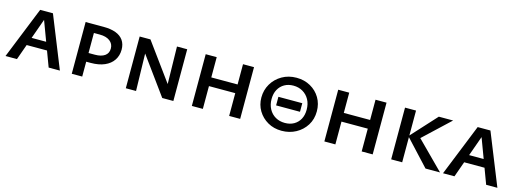

<svg xmlns="http://www.w3.org/2000/svg" viewBox="-10 -1078 4536 1685"><g transform="rotate(15 2258.0 -235.0)"><path d="M23 0 212 -470H328L517 0H415L255 -428H280L127 0ZM123 -141 146 -213H373L407 -141Z M625 0V-470H789Q854 -470 899.5 -453Q945 -436 969 -401.5Q993 -367 993 -317Q993 -263 965.5 -221.5Q938 -180 886 -157.5Q834 -135 761 -135H673V-214H778Q835 -214 867 -236.5Q899 -259 899 -302Q899 -345 865.5 -370.5Q832 -396 773 -396H720V0Z M1116 0V-470H1198L1209 0ZM1493 0H1447L1154 -403V-470H1214L1489 -93ZM1548 -470V0H1464L1455 -470Z M2055 0V-470H2155V0ZM1716 0V-470H1816V0ZM1749 -207V-286H2122V-207Z M2532 7Q2461 7 2405.5 -25Q2350 -57 2318 -110.5Q2286 -164 2286 -230Q2286 -298 2319 -354Q2352 -410 2410 -443.5Q2468 -477 2541 -477Q2612 -477 2668 -445.5Q2724 -414 2756 -360Q2788 -306 2788 -238Q2788 -166 2753.5 -111Q2719 -56 2661 -24.5Q2603 7 2532 7ZM2542 -67Q2589 -67 2624 -87Q2659 -107 2678.5 -143Q2698 -179 2698 -228Q2698 -281 2676.5 -320Q2655 -359 2617.5 -381Q2580 -403 2532 -403Q2486 -403 2451 -383Q2416 -363 2396 -326.5Q2376 -290 2376 -240Q2376 -189 2397.5 -149.5Q2419 -110 2456.5 -88.5Q2494 -67 2542 -67ZM2429 -196V-274H2646V-196Z M3259 0V-470H3359V0ZM2920 0V-470H3020V0ZM2953 -207V-286H3326V-207Z M3839 0 3620 -236 3834 -470H3964L3688 -211L3696 -276L3971 0ZM3527 0V-470H3627V0Z M3998 0 4187 -470H4303L4492 0H4390L4230 -428H4255L4102 0ZM4098 -141 4121 -213H4348L4382 -141Z"/></g></svg>

Font: Ysabeau SC SemiBold
Style: Regular
Weight: 600
Designer: Christian Thalmann (Catharsis Fonts)
Version: Version 2.001;gftools[0.9.30]; featfreeze: smcp